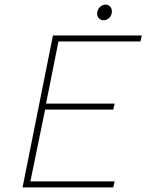

<svg xmlns="http://www.w3.org/2000/svg" viewBox="-20 -814 640 834"><path d="M78 0 210 -660H596L590 -634H234L180 -364H478L472 -338H176L112 -26H478L472 0ZM430 -726Q418 -726 410 -734Q402 -742 402 -754Q402 -772 413.5 -783Q425 -794 438 -794Q450 -794 458 -786Q466 -778 466 -764Q466 -748 455 -737Q444 -726 430 -726Z"/></svg>

Font: SourceCodeVF
Style: Italic
Weight: 200
Italic angle: -11°
Monospace: yes
Designer: Paul D. Hunt, Teo Tuominen
Foundry: Adobe
Version: Version 1.026;hotconv 1.1.0;makeotfexe 2.6.0